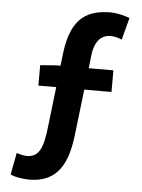

<svg xmlns="http://www.w3.org/2000/svg" viewBox="-58 -800 706 955"><g transform="rotate(5 295.0 -322.0)"><path d="M129 -360H218L196 -171C183 -46 161 -8 103 -6C85 -7 68 -10 51 -17L30 92C48 102 82 109 124 110C270 110 315 5 331 -130L358 -360H494V-468H371L378 -532C385 -593 411 -637 466 -637C490 -637 508 -629 522 -624L551 -734C528 -744 485 -754 455 -754C314 -754 254 -682 236 -520L230 -468H211L129 -462Z"/></g></svg>

Font: Noto Sans JP
Style: Bold
Weight: 700
Designer: Ryoko NISHIZUKA 西塚涼子 (kana, bopomofo & ideographs); Paul D. Hunt (Latin, Greek & Cyrillic); Sandoll Communications 산돌커뮤니
Foundry: Adobe
Version: Version 2.004;hotconv 1.0.118;makeotfexe 2.5.65603